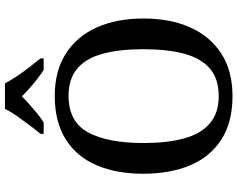

<svg xmlns="http://www.w3.org/2000/svg" viewBox="-114 -858 981 794"><g transform="rotate(-90 377.0 -460.5)"><path d="M377 10Q269 10 197.5 -36Q126 -82 91 -165Q56 -248 56 -359Q56 -470 91 -552Q126 -634 198 -679.5Q270 -725 378 -725Q481 -725 552.5 -679.5Q624 -634 661 -551.5Q698 -469 698 -358Q698 -247 661 -164.5Q624 -82 552.5 -36Q481 10 377 10ZM377 -47Q449 -47 491.5 -84Q534 -121 552.5 -190.5Q571 -260 571 -358Q571 -456 552.5 -525.5Q534 -595 491.5 -631.5Q449 -668 378 -668Q271 -668 227 -587Q183 -506 183 -358Q183 -260 202 -190.5Q221 -121 264 -84Q307 -47 377 -47ZM221 -784Q237 -803 256.5 -829Q276 -855 295 -882Q314 -909 324 -931H430Q441 -909 459 -882Q477 -855 497.5 -829Q518 -803 533 -784V-771H485Q468 -782 448 -797.5Q428 -813 409.5 -829.5Q391 -846 376 -861Q361 -846 342.5 -829.5Q324 -813 305 -797.5Q286 -782 268 -771H221Z"/></g></svg>

Font: Noto Serif Khmer Medium
Style: Regular
Weight: 500
Version: Version 2.003